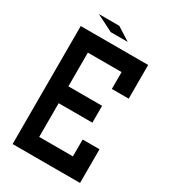

<svg xmlns="http://www.w3.org/2000/svg" viewBox="-235 -1117 1096 1233"><g transform="rotate(30 312.5 -500.0)"><path d="M437.5 -500V-375H187.5V-125H437.5V-250H562.5V0H62.5V-875H562.5V-625H437.5V-750H187.5V-500ZM375 -937.5H249L125 -1000H276.4Z"/></g></svg>

Font: Oldtimer
Style: Regular
Weight: 400
Designer: GGBotNet
Foundry: GGBotNet
Version: 1.00